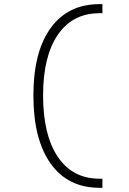

<svg xmlns="http://www.w3.org/2000/svg" viewBox="-20 -811 626 929"><path d="M461.9 97.7Q309.1 97.7 225.3 -19.3Q141.6 -136.2 141.6 -349.6Q141.6 -560.1 225.3 -675.5Q309.1 -791 461.9 -791H475.6V-747.1H461.9Q331.1 -747.1 259.8 -642.8Q188.5 -538.6 188.5 -349.6Q188.5 -157.7 259.8 -52Q331.1 53.7 461.9 53.7H475.6V97.7Z"/></svg>

Font: Cascadia Code NF ExtraLight
Style: Regular
Weight: 200
Monospace: yes
Designer: Aaron Bell
Foundry: Saja Typeworks
Version: Version 2404.023; ttfautohint (v1.8.4)